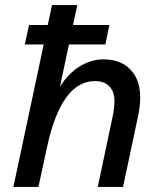

<svg xmlns="http://www.w3.org/2000/svg" viewBox="-20 -740 627 760"><path d="M33 0 153 -564H78L95 -641H169L186 -720H286L269 -641H413L397 -564H253L217 -396Q249 -448 294.5 -476.5Q340 -505 390 -505Q458 -505 496.5 -464.5Q535 -424 535 -353Q535 -336 532.5 -316Q530 -296 525 -273L467 0H367L425 -275Q429 -292 431 -310Q433 -328 433 -340Q433 -377 413 -398Q393 -419 356 -419Q221 -419 165 -152L132 0Z"/></svg>

Font: Wix Madefor Text Medium
Style: Italic
Weight: 500
Italic angle: -12°
Designer: Dalton Maag Ltd
Foundry: Dalton Maag Ltd
Version: Version 3.100